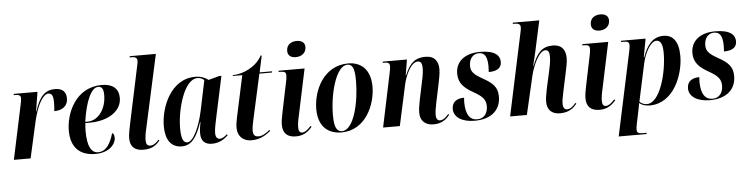

<svg xmlns="http://www.w3.org/2000/svg" viewBox="-54 -1046 6097 1566"><g transform="rotate(-5 2994.5 -262.5)"><path d="M119 -443 25 0H162L229 -299C260 -432 309 -514 352 -514C376 -514 392 -499 392 -439C392 -420 391 -396 388 -367C450 -367 500 -396 500 -463C500 -515 470 -546 409 -546C330 -546 281 -501 243 -378H240L265 -536H71L69 -526H85C115 -526 127 -516 127 -496C127 -480 123 -463 119 -443Z M693 10C805 10 860 -56 860 -108C860 -133 852 -144 842 -147C818 -62 780 -2 716 -2C661 -2 628 -53 628 -184C628 -198 630 -236 632 -248H667C818 -248 930 -319 930 -429C930 -504 881 -546 793 -546C576 -546 492 -339 492 -198C492 -56 569 10 693 10ZM650 -258H632C656 -426 705 -533 761 -533C792 -533 805 -514 805 -461C805 -357 745 -258 650 -258Z M1085 10C1158 10 1190 -18 1221 -53L1215 -61C1194 -38 1172 -19 1144 -19C1119 -19 1109 -34 1109 -67C1109 -86 1113 -120 1122 -157L1254 -760H1040L1038 -750H1055C1092 -750 1100 -736 1100 -716C1100 -706 1097 -689 1093 -673L995 -211C984 -157 977 -122 977 -93C977 -26 1013 10 1085 10Z M1400 10C1475 10 1522 -45 1565 -175H1568C1562 -142 1557 -115 1557 -82C1557 -19 1590 10 1647 10C1711 10 1750 -21 1779 -47L1774 -57C1754 -39 1735 -25 1714 -25C1692 -25 1679 -42 1679 -75C1679 -106 1691 -161 1697 -189L1771 -535H1752L1664 -511C1642 -529 1606 -546 1557 -546C1353 -546 1267 -316 1267 -167C1267 -59 1309 10 1400 10ZM1447 -19C1416 -19 1398 -50 1398 -139C1398 -289 1464 -534 1574 -534C1595 -534 1615 -528 1629 -512L1577 -264C1551 -141 1497 -19 1447 -19Z M1970 10C2038 10 2084 -17 2127 -53L2122 -62C2094 -36 2059 -17 2030 -17C1998 -17 1986 -35 1986 -66C1986 -91 1991 -119 1999 -154L2081 -526H2185L2186 -536H2084L2113 -672H2104C2054 -578 1943 -533 1865 -533L1863 -526H1941L1869 -191C1861 -155 1857 -127 1857 -100C1858 -30 1904 10 1970 10Z M2389 -634C2433 -634 2474 -659 2474 -710C2474 -750 2443 -765 2407 -765C2364 -765 2323 -744 2323 -690C2323 -651 2352 -634 2389 -634ZM2334 10C2399 10 2436 -21 2467 -56L2460 -65C2439 -41 2412 -17 2388 -17C2365 -17 2358 -35 2358 -62C2358 -84 2362 -115 2371 -153L2452 -536H2240L2238 -526H2250C2289 -526 2299 -517 2299 -493C2299 -477 2296 -459 2292 -440L2244 -209C2232 -154 2227 -120 2227 -93C2227 -24 2265 10 2334 10Z M2707 10C2906 10 2991 -195 2991 -340C2991 -486 2909 -546 2810 -546C2605 -546 2518 -346 2518 -197C2518 -58 2594 10 2707 10ZM2712 0C2670 0 2649 -36 2649 -135C2649 -312 2709 -536 2802 -536C2846 -536 2861 -496 2861 -399C2861 -226 2810 0 2712 0Z M3461 10C3526 10 3564 -19 3593 -56L3587 -64C3569 -44 3546 -18 3517 -18C3496 -18 3484 -34 3484 -65C3484 -94 3491 -127 3498 -165L3530 -317C3538 -355 3547 -400 3547 -435C3547 -495 3520 -545 3441 -545C3363 -545 3314 -511 3272 -408H3269L3290 -536H3092L3091 -526H3106C3141 -526 3148 -515 3148 -493C3148 -481 3145 -462 3141 -444L3048 0H3185L3256 -327C3273 -409 3321 -512 3377 -512C3408 -512 3412 -479 3412 -452C3412 -417 3401 -363 3395 -338L3367 -205C3357 -158 3352 -122 3352 -94C3352 -30 3391 10 3461 10Z M3797 10C3943 10 4011 -68 4011 -169C4011 -246 3974 -282 3893 -327C3824 -366 3798 -390 3798 -439C3798 -498 3831 -536 3878 -536C3929 -536 3946 -499 3948 -426C3948 -411 3947 -394 3946 -376C4009 -376 4051 -397 4051 -450C4051 -500 4014 -546 3889 -546C3759 -546 3688 -480 3688 -385C3688 -307 3733 -265 3806 -224C3879 -183 3906 -154 3906 -100C3906 -41 3874 0 3820 0C3762 0 3726 -42 3725 -148C3725 -159 3726 -172 3727 -185C3668 -185 3627 -159 3627 -101C3627 -35 3693 10 3797 10Z M4495 10C4572 10 4606 -23 4635 -56L4629 -64C4606 -38 4582 -17 4559 -17C4535 -17 4523 -34 4523 -65C4523 -93 4531 -128 4539 -168L4571 -318C4578 -353 4589 -398 4589 -434C4589 -495 4563 -546 4484 -546C4396 -546 4355 -498 4314 -394H4311C4318 -420 4336 -495 4341 -520L4393 -760H4177L4175 -750H4190C4228 -750 4238 -738 4238 -716C4238 -705 4236 -693 4232 -676L4088 0H4225L4298 -315C4318 -400 4370 -513 4421 -513C4449 -513 4454 -488 4454 -453C4454 -418 4443 -368 4437 -340L4407 -205C4397 -158 4391 -122 4391 -92C4391 -29 4428 10 4495 10Z M4875 -634C4919 -634 4960 -659 4960 -710C4960 -750 4929 -765 4893 -765C4850 -765 4809 -744 4809 -690C4809 -651 4838 -634 4875 -634ZM4820 10C4885 10 4922 -21 4953 -56L4946 -65C4925 -41 4898 -17 4874 -17C4851 -17 4844 -35 4844 -62C4844 -84 4848 -115 4857 -153L4938 -536H4726L4724 -526H4736C4775 -526 4785 -517 4785 -493C4785 -477 4782 -459 4778 -440L4730 -209C4718 -154 4713 -120 4713 -93C4713 -24 4751 10 4820 10Z M5102 -445 4956 240H5184L5186 230H5159C5121 230 5106 225 5106 198C5106 188 5107 176 5111 156L5136 35C5140 14 5143 1 5145 -17C5167 -1 5191 10 5231 10C5427 10 5514 -217 5514 -371C5514 -493 5465 -546 5391 -546C5301 -546 5254 -482 5220 -385H5216L5244 -536H5044L5042 -526H5063C5101 -526 5109 -517 5109 -491C5109 -482 5106 -465 5102 -445ZM5209 -3C5182 -3 5160 -15 5149 -29L5215 -336C5232 -414 5280 -511 5330 -511C5363 -511 5381 -481 5381 -406C5381 -245 5316 -3 5209 -3Z M5723 10C5869 10 5937 -68 5937 -169C5937 -246 5900 -282 5819 -327C5750 -366 5724 -390 5724 -439C5724 -498 5757 -536 5804 -536C5855 -536 5872 -499 5874 -426C5874 -411 5873 -394 5872 -376C5935 -376 5977 -397 5977 -450C5977 -500 5940 -546 5815 -546C5685 -546 5614 -480 5614 -385C5614 -307 5659 -265 5732 -224C5805 -183 5832 -154 5832 -100C5832 -41 5800 0 5746 0C5688 0 5652 -42 5651 -148C5651 -159 5652 -172 5653 -185C5594 -185 5553 -159 5553 -101C5553 -35 5619 10 5723 10Z"/></g></svg>

Font: Noto Serif Display Condensed
Style: Bold Italic
Weight: 700
Width: 3
Italic angle: -12°
Designer: Monotype Design Team
Foundry: Monotype Imaging Inc.
Version: Version 2.009